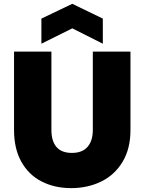

<svg xmlns="http://www.w3.org/2000/svg" viewBox="-20 -974 752 1001"><path d="M53.2 -295.9V-705.1H248V-295.9Q248 -238.8 274.4 -207.8Q300.8 -176.8 355 -176.8Q409.2 -176.8 436.5 -208.5Q463.9 -240.2 463.9 -295.9V-705.1H660.2V-295.9Q660.2 -198.7 619.1 -130.4Q578.1 -62 507.6 -27.6Q437 6.8 351.1 6.8Q265.1 6.8 197.5 -27.6Q129.9 -62 91.6 -130.1Q53.2 -198.2 53.2 -295.9ZM195.8 -746.1V-877L356.9 -954.1L516.1 -877V-746.1L356.9 -826.2Z"/></svg>

Font: Poppins ExtraBold
Style: Regular
Weight: 800
Designer: Ninad Kale (Devanagari), Jonny Pinhorn (Latin)
Foundry: Indian Type Foundry
Version: 4.004